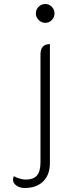

<svg xmlns="http://www.w3.org/2000/svg" viewBox="-20 -729 372 958"><path d="M159 -662Q159 -682 173 -695.5Q187 -709 206 -709Q225 -709 238.5 -695Q252 -681 252 -662Q252 -643 238.5 -629Q225 -615 206 -615Q187 -615 173 -629Q159 -643 159 -662ZM45 168Q45 159 49 150Q61 157 77.5 162Q94 167 108 167Q147 167 164.5 146.5Q182 126 182 80V-457Q182 -509 229 -509V85Q229 143 195.5 176Q162 209 103 209Q79 209 62 197Q45 185 45 168Z"/></svg>

Font: K2D Thin
Style: Regular
Weight: 100
Designer: Katatrad Aksorn Co.,Ltd.
Foundry: Cadson Demak Co.,Ltd.
Version: Version 1.000; ttfautohint (v1.6)